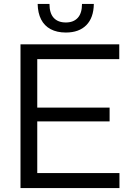

<svg xmlns="http://www.w3.org/2000/svg" viewBox="-20 -954 662 974"><path d="M84 0V-729H585V-654H149L169 -674V-56L149 -76H586V0ZM149 -338V-408H536V-338ZM314 -789Q269 -789 237 -806Q205 -823 188.5 -855.5Q172 -888 171 -934H231Q231 -887 252.5 -863.5Q274 -840 314 -840Q353 -840 374.5 -863.5Q396 -887 396 -934H456Q455 -864 418 -826.5Q381 -789 314 -789Z"/></svg>

Font: Mona Sans ExtraLight
Style: Regular
Weight: 400
Version: Version 2.000